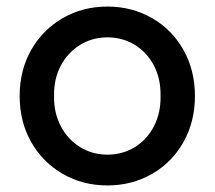

<svg xmlns="http://www.w3.org/2000/svg" viewBox="-20 -556 655 586"><path d="M308 10Q233 10 172 -25Q111 -60 75.5 -122Q40 -184 40 -263Q40 -342 75.5 -404Q111 -466 172 -501Q233 -536 308 -536Q382 -536 443.5 -501Q505 -466 540 -403.5Q575 -341 575 -263Q575 -185 540 -122.5Q505 -60 443.5 -25Q382 10 308 10ZM308 -442Q262 -442 224.5 -419Q187 -396 165.5 -355.5Q144 -315 145 -263Q144 -212 165.5 -171Q187 -130 224.5 -107Q262 -84 308 -84Q354 -84 391.5 -107Q429 -130 450 -171Q471 -212 470 -263Q471 -315 450 -355.5Q429 -396 391.5 -419Q354 -442 308 -442Z"/></svg>

Font: Lexend
Style: Regular
Weight: 400
Designer: Thomas Jockin
Foundry: Lexend
Version: Version 1.000